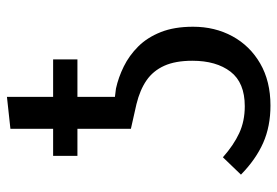

<svg xmlns="http://www.w3.org/2000/svg" viewBox="-143 -645 799 553"><g transform="rotate(-90 256.5 -368.5)"><path d="M84 -545V-615H362V-545H162ZM162 -391V-738L254 -748V-437L278 -434Q310 -427 341.5 -411.5Q373 -396 399 -370Q425 -344 440.5 -305Q456 -266 456 -212Q456 -149 428.5 -98.5Q401 -48 350 -18.5Q299 11 229 11Q169 11 121.5 -10Q74 -31 30 -74L80 -126Q115 -95 149.5 -79Q184 -63 227 -63Q295 -63 326.5 -104Q358 -145 358 -214Q358 -263 343.5 -295Q329 -327 301.5 -346Q274 -365 233 -375Z"/></g></svg>

Font: Fira Sans Variable
Style: Regular
Weight: 400
Designer: Carrois Corporate & Edenspiekermann AG
Foundry: Carrois Corporate GbR & Edenspiekermann AG
Version: Version 4.202